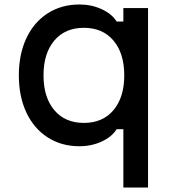

<svg xmlns="http://www.w3.org/2000/svg" viewBox="-20 -636 790 856"><path d="M530 -60H500Q479 -26 433.5 -5Q388 16 334 16Q254 16 192.5 -23.5Q131 -63 97.5 -134.5Q64 -206 64 -300Q64 -394 97.5 -465.5Q131 -537 192.5 -576.5Q254 -616 334 -616Q388 -616 433.5 -595Q479 -574 500 -540H530V-600H640V200H530ZM534 -300Q534 -398 486 -455Q438 -512 354 -512Q270 -512 222 -455Q174 -398 174 -300Q174 -202 222 -145Q270 -88 354 -88Q438 -88 486 -145Q534 -202 534 -300Z"/></svg>

Font: Martian Mono Custom sWd Rg
Style: Regular
Weight: 400
Width: 6
Monospace: yes
Designer: Alex Havermale
Foundry: Evil Martians
Version: Version 1.000